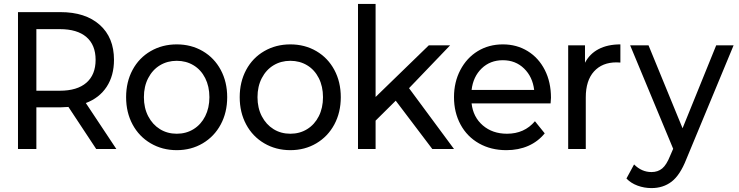

<svg xmlns="http://www.w3.org/2000/svg" viewBox="-20 -762 3780 982"><path d="M472 0H575L419 -235C465 -252.3 500.5 -280 525.5 -318C550.5 -356 563 -402 563 -456C563 -532 538.7 -591.7 490 -635C441.3 -678.3 374.3 -700 289 -700H72V0H166V-213H289C299 -213 312.7 -213.7 330 -215ZM422 -339C390.7 -311.7 345.3 -298 286 -298H166V-613H286C345.3 -613 390.7 -599.5 422 -572.5C453.3 -545.5 469 -506.7 469 -456C469 -405.3 453.3 -366.3 422 -339Z M750.5 -29C790.2 -5.7 834.7 6 884 6C933.3 6 977.7 -5.7 1017 -29C1056.3 -52.3 1087 -84.5 1109 -125.5C1131 -166.5 1142 -213 1142 -265C1142 -317 1131 -363.5 1109 -404.5C1087 -445.5 1056.3 -477.5 1017 -500.5C977.7 -523.5 933.3 -535 884 -535C834.7 -535 790.2 -523.5 750.5 -500.5C710.8 -477.5 680 -445.5 658 -404.5C636 -363.5 625 -317 625 -265C625 -213 636 -166.5 658 -125.5C680 -84.5 710.8 -52.3 750.5 -29ZM970 -101.5C944.7 -85.8 916 -78 884 -78C852 -78 823.3 -85.8 798 -101.5C772.7 -117.2 752.7 -139.2 738 -167.5C723.3 -195.8 716 -228.3 716 -265C716 -301.7 723.3 -334.2 738 -362.5C752.7 -390.8 772.7 -412.7 798 -428C823.3 -443.3 852 -451 884 -451C916 -451 944.7 -443.3 970 -428C995.3 -412.7 1015.2 -390.8 1029.5 -362.5C1043.8 -334.2 1051 -301.7 1051 -265C1051 -228.3 1043.8 -195.8 1029.5 -167.5C1015.2 -139.2 995.3 -117.2 970 -101.5Z M1331.5 -29C1371.2 -5.7 1415.7 6 1465 6C1514.3 6 1558.7 -5.7 1598 -29C1637.3 -52.3 1668 -84.5 1690 -125.5C1712 -166.5 1723 -213 1723 -265C1723 -317 1712 -363.5 1690 -404.5C1668 -445.5 1637.3 -477.5 1598 -500.5C1558.7 -523.5 1514.3 -535 1465 -535C1415.7 -535 1371.2 -523.5 1331.5 -500.5C1291.8 -477.5 1261 -445.5 1239 -404.5C1217 -363.5 1206 -317 1206 -265C1206 -213 1217 -166.5 1239 -125.5C1261 -84.5 1291.8 -52.3 1331.5 -29ZM1551 -101.5C1525.7 -85.8 1497 -78 1465 -78C1433 -78 1404.3 -85.8 1379 -101.5C1353.7 -117.2 1333.7 -139.2 1319 -167.5C1304.3 -195.8 1297 -228.3 1297 -265C1297 -301.7 1304.3 -334.2 1319 -362.5C1333.7 -390.8 1353.7 -412.7 1379 -428C1404.3 -443.3 1433 -451 1465 -451C1497 -451 1525.7 -443.3 1551 -428C1576.3 -412.7 1596.2 -390.8 1610.5 -362.5C1624.8 -334.2 1632 -301.7 1632 -265C1632 -228.3 1624.8 -195.8 1610.5 -167.5C1596.2 -139.2 1576.3 -117.2 1551 -101.5Z M2004 -247 2191 0H2302L2072 -311L2282 -530H2173L1901 -266V-742H1811V0H1901V-145Z M2796 -233C2797.3 -245 2798 -254.7 2798 -262C2798 -315.3 2787.5 -362.7 2766.5 -404C2745.5 -445.3 2716.3 -477.5 2679 -500.5C2641.7 -523.5 2599.3 -535 2552 -535C2504 -535 2461.2 -523.5 2423.5 -500.5C2385.8 -477.5 2356.2 -445.3 2334.5 -404C2312.8 -362.7 2302 -316.3 2302 -265C2302 -213 2313.2 -166.3 2335.5 -125C2357.8 -83.7 2389.3 -51.5 2430 -28.5C2470.7 -5.5 2517.3 6 2570 6C2611.3 6 2648.7 -1.3 2682 -16C2715.3 -30.7 2743.3 -52 2766 -80L2716 -142C2680 -99.3 2632.3 -78 2573 -78C2523.7 -78 2482.5 -92.2 2449.5 -120.5C2416.5 -148.8 2397.3 -186.3 2392 -233ZM2443.5 -412C2472.5 -440 2508.7 -454 2552 -454C2595.3 -454 2631.5 -439.8 2660.5 -411.5C2689.5 -383.2 2706.7 -346.7 2712 -302H2392C2397.3 -347.3 2414.5 -384 2443.5 -412Z M3042 -511C3011.3 -495 2988 -471.7 2972 -441V-530H2886V0H2976V-264C2976 -321.3 2990 -365.5 3018 -396.5C3046 -427.5 3084.3 -443 3133 -443C3141 -443 3147.7 -442.7 3153 -442V-535C3109.7 -535 3072.7 -527 3042 -511Z M3732 -530H3643L3471 -106L3297 -530H3203L3423 -1L3407 36C3395 66 3381.7 87.2 3367 99.5C3352.3 111.8 3334 118 3312 118C3278.7 118 3249 105 3223 79L3184 151C3199.3 167 3218.3 179.2 3241 187.5C3263.7 195.8 3287.3 200 3312 200C3352 200 3386.3 189 3415 167C3443.7 145 3468.7 107 3490 53Z"/></svg>

Font: Rookery
Style: Regular
Weight: 400
Designer: Ryan Kimball / Julieta Ulanovsky
Foundry: Motorola Mobility LLC.
Version: Version 1.0